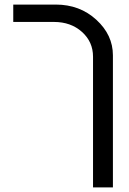

<svg xmlns="http://www.w3.org/2000/svg" viewBox="-20 -620 566 840"><path d="M224 -600Q329 -600 401.5 -533.5Q474 -467 474 -378V200H387V-372Q387 -437 338.5 -480.5Q290 -524 216 -524H38V-600Z"/></svg>

Font: ColatingCofangSans
Style: Regular
Weight: 400
Foundry: GNU
Version: Version 412.227;June 27, 2022;FontCreator 11.0.0.2412 32-bit